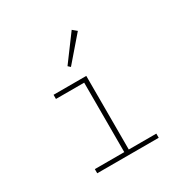

<svg xmlns="http://www.w3.org/2000/svg" viewBox="-157 -823 938 960"><g transform="rotate(-30 312.5 -342.5)"><path d="M286 -526 406 -665 382 -685 273 -538ZM134 0H489V-24H330V-449H141V-425H304V-24H134Z"/></g></svg>

Font: Inconsolata Expanded ExtraLight
Style: Regular
Weight: 200
Width: 7
Monospace: yes
Designer: Raph Levien, Cyreal, Brenton Simpson
Foundry: Raph Levien, Cyreal, Google
Version: Version 3.100